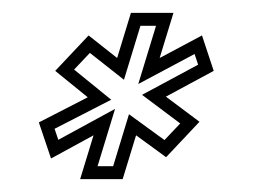

<svg xmlns="http://www.w3.org/2000/svg" viewBox="-20 -687 392 298"><path d="M116.2 -536 40.3 -497 59.2 -441 125.2 -477 104.4 -409H170.4L191.2 -477L237.8 -443L289.6 -498L237.5 -537L311.7 -577L293.5 -632L227.8 -597L249.2 -667H183.2L161.8 -597L117.5 -632L65.7 -577ZM152.6 -532.2 95 -579 119.5 -604.9 172.4 -563.2 198 -647H222.2L194.6 -556.6L282 -603.2L287.5 -586.6L200.5 -539.8L259.7 -495.4L235.3 -469.6L180.2 -509.7L155.6 -429H131.4L158.6 -518L70.5 -470L64.7 -487.1Z"/></svg>

Font: Din Kursivschrift
Style: EngGhost
Weight: 400
Version: Version 1.089